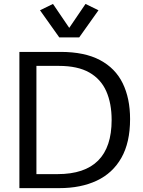

<svg xmlns="http://www.w3.org/2000/svg" viewBox="-20 -971 737 991"><path d="M80.1 0V-703.1H292.5Q416.5 -703.1 495.8 -661.1Q575.2 -619.1 613.3 -541.3Q651.4 -463.4 651.4 -356.4Q651.4 -235.4 606.4 -156.2Q561.5 -77.1 479.5 -38.6Q397.5 0 286.1 0ZM168 -72.3H277.3Q556.2 -72.3 556.2 -351.6Q556.2 -437 528.6 -499.8Q501 -562.5 441.2 -596.7Q381.3 -630.9 283.7 -630.9H168ZM253.4 -950.7 337.4 -827.1 421.4 -950.7 488.3 -918 388.7 -777.8H286.1L186.5 -918Z"/></svg>

Font: Schibsted Grotesk
Style: Regular
Weight: 400
Designer: Bakken & Baeck AS, Henrik Kongsvoll
Foundry: Schibsted ASA
Version: Version 1.100; ttfautohint (v1.8.4.7-5d5b);gftools[0.9.25]